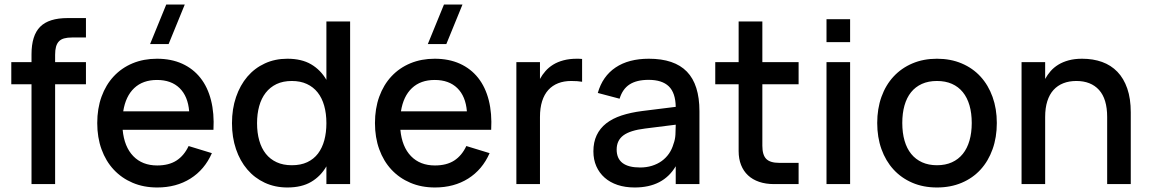

<svg xmlns="http://www.w3.org/2000/svg" viewBox="-20 -815 5086 850"><path d="M30 -442V-540H119.5V-574.5Q119.5 -658 157.8 -696.5Q196 -735 279.5 -735H360.5V-649H298.5Q278 -649 263.8 -645Q249.5 -641 240.8 -631.8Q232 -622.5 228 -608Q224 -593.5 224 -572.5V-540H360.5V-442H224V0H119.5V-442Z M644.5 -620 716 -795H798L726.5 -620ZM676 -82.5Q727.5 -82.5 761.2 -104.2Q795 -126 815 -168.5L918 -137Q886 -64 823.2 -24.5Q760.5 15 676 15Q616 15 567.2 -5.8Q518.5 -26.5 483.5 -64Q448.5 -101.5 429.5 -154Q410.5 -206.5 410.5 -270Q410.5 -334.5 429.5 -387Q448.5 -439.5 483.5 -477Q518.5 -514.5 567.2 -534.8Q616 -555 675 -555Q738 -555 786.5 -533Q835 -511 867.2 -470.2Q899.5 -429.5 914.2 -371.2Q929 -313 925 -240.5H523Q530 -165 570 -123.8Q610 -82.5 676 -82.5ZM817.5 -322Q812 -389 775 -425Q738 -461 675 -461Q612.5 -461 574.2 -425Q536 -389 525.5 -322Z M1530 -720V0H1425V-78.5Q1399.5 -34.5 1357.5 -9.8Q1315.5 15 1252 15Q1197.5 15 1152.2 -6Q1107 -27 1074.8 -64.8Q1042.5 -102.5 1024.8 -154.8Q1007 -207 1007 -269.5Q1007 -333 1025 -385.5Q1043 -438 1075.2 -475.8Q1107.5 -513.5 1152.5 -534.2Q1197.5 -555 1252 -555Q1315.5 -555 1357.5 -530.2Q1399.5 -505.5 1425 -461.5V-720ZM1272 -456.5Q1233 -456.5 1204.2 -442.8Q1175.5 -429 1156.2 -404.2Q1137 -379.5 1127.5 -345.2Q1118 -311 1118 -269.5Q1118 -227 1127.8 -192.8Q1137.5 -158.5 1156.8 -134.2Q1176 -110 1204.8 -96.8Q1233.5 -83.5 1272 -83.5Q1311.5 -83.5 1340.2 -97Q1369 -110.5 1387.8 -135.2Q1406.5 -160 1415.8 -194.2Q1425 -228.5 1425 -269.5Q1425 -312.5 1415.2 -347Q1405.5 -381.5 1386.2 -405.8Q1367 -430 1338.5 -443.2Q1310 -456.5 1272 -456.5Z M1874 -620 1945.5 -795H2027.5L1956 -620ZM1905.5 -82.5Q1957 -82.5 1990.8 -104.2Q2024.5 -126 2044.5 -168.5L2147.5 -137Q2115.5 -64 2052.8 -24.5Q1990 15 1905.5 15Q1845.5 15 1796.8 -5.8Q1748 -26.5 1713 -64Q1678 -101.5 1659 -154Q1640 -206.5 1640 -270Q1640 -334.5 1659 -387Q1678 -439.5 1713 -477Q1748 -514.5 1796.8 -534.8Q1845.5 -555 1904.5 -555Q1967.5 -555 2016 -533Q2064.5 -511 2096.8 -470.2Q2129 -429.5 2143.8 -371.2Q2158.5 -313 2154.5 -240.5H1752.5Q1759.5 -165 1799.5 -123.8Q1839.5 -82.5 1905.5 -82.5ZM2047 -322Q2041.5 -389 2004.5 -425Q1967.5 -461 1904.5 -461Q1842 -461 1803.8 -425Q1765.5 -389 1755 -322Z M2557 -453Q2538 -456.5 2508.5 -456.5Q2476.5 -456.5 2451 -446.5Q2425.5 -436.5 2407.5 -416.8Q2389.5 -397 2380 -367Q2370.5 -337 2370.5 -297V0H2266V-540H2370.5V-465.5Q2380.5 -484 2394.8 -500.2Q2409 -516.5 2428.8 -528.8Q2448.5 -541 2474.8 -548Q2501 -555 2534 -555Q2539.5 -555 2545.5 -554.8Q2551.5 -554.5 2557 -554Z M2852.5 -555Q2965.5 -555 3021 -497.8Q3076.5 -440.5 3076.5 -322.5V0H2971.5V-79Q2916 15 2790 15Q2748 15 2714.2 3.8Q2680.5 -7.5 2656.8 -28.5Q2633 -49.5 2620 -79Q2607 -108.5 2607 -145Q2607 -185.5 2621.5 -216.2Q2636 -247 2663.8 -268.8Q2691.5 -290.5 2731.8 -303.8Q2772 -317 2823 -323.5L2971.5 -342Q2970.5 -404 2940.8 -432.8Q2911 -461.5 2851.5 -461.5Q2798.5 -461.5 2767.2 -441.2Q2736 -421 2723 -378L2626.5 -403.5Q2647.5 -477.5 2705.2 -516.2Q2763 -555 2852.5 -555ZM2836 -246Q2770 -238 2740 -215.8Q2710 -193.5 2710 -153Q2710 -73.5 2814 -73.5Q2842 -73.5 2866.2 -81Q2890.5 -88.5 2909.5 -102.2Q2928.5 -116 2941.8 -135.2Q2955 -154.5 2961.5 -177.5Q2969 -197 2970.2 -219.2Q2971.5 -241.5 2971.5 -259.5V-263Z M3146.5 -540H3250V-720H3355V-540H3515.5V-442H3355V-169.5Q3355 -129 3372.2 -111.5Q3389.5 -94 3429.5 -94H3515.5V0H3406.5Q3370 0 3340.8 -10Q3311.5 -20 3291.5 -38.8Q3271.5 -57.5 3260.8 -84.5Q3250 -111.5 3250 -146V-442H3146.5Z M3639 -628.5V-730H3743.5V-628.5ZM3639 0V-540H3743.5V0Z M4128 15Q4067.5 15 4018.8 -6Q3970 -27 3935.5 -64.8Q3901 -102.5 3882.2 -155Q3863.5 -207.5 3863.5 -270.5Q3863.5 -333.5 3882.2 -386Q3901 -438.5 3935.8 -476Q3970.5 -513.5 4019.2 -534.2Q4068 -555 4128 -555Q4188.5 -555 4237.5 -534.2Q4286.5 -513.5 4321 -475.8Q4355.5 -438 4374.2 -385.8Q4393 -333.5 4393 -270.5Q4393 -207 4374.2 -154.5Q4355.5 -102 4321 -64.2Q4286.5 -26.5 4237.5 -5.8Q4188.5 15 4128 15ZM4128 -83.5Q4165.5 -83.5 4194.2 -96.5Q4223 -109.5 4242.5 -133.8Q4262 -158 4272 -192.8Q4282 -227.5 4282 -270.5Q4282 -314 4272 -348.5Q4262 -383 4242.5 -407Q4223 -431 4194.2 -443.8Q4165.5 -456.5 4128 -456.5Q4090 -456.5 4061.2 -443.5Q4032.5 -430.5 4013.2 -406.5Q3994 -382.5 3984.2 -348Q3974.5 -313.5 3974.5 -270.5Q3974.5 -227 3984.5 -192.2Q3994.5 -157.5 4014 -133.5Q4033.5 -109.5 4062.2 -96.5Q4091 -83.5 4128 -83.5Z M4881.5 -297Q4881.5 -377 4845.5 -416.8Q4809.5 -456.5 4745 -456.5Q4713 -456.5 4687.5 -446.5Q4662 -436.5 4644 -416.8Q4626 -397 4616.5 -367Q4607 -337 4607 -297V0H4502.5V-540H4607V-465.5Q4617 -484 4631.2 -500.2Q4645.5 -516.5 4665.5 -528.8Q4685.5 -541 4711.5 -548Q4737.5 -555 4770.5 -555Q4819 -555 4858.8 -540.8Q4898.5 -526.5 4926.8 -497.2Q4955 -468 4970.5 -423.2Q4986 -378.5 4986 -317.5V0H4881.5Z"/></svg>

Font: Vela Sans SemBd
Style: Regular
Weight: 600
Designer: Principal design: Mikhail Sharanda - project Manrope.
Design modification: Ravid Balaliev
Foundry: Mikhail Sharanda
Version: Version 1.001